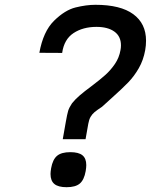

<svg xmlns="http://www.w3.org/2000/svg" viewBox="-20 -779 640 800"><path d="M280 -348.5Q294 -366 312.8 -382Q331.5 -398 360.5 -419.5Q397 -447 419 -466.8Q441 -486.5 458.8 -512.5Q476.5 -538.5 482 -570Q484 -579.5 484 -590Q484 -627.5 456.8 -647.2Q429.5 -667 382 -667Q325.5 -667 286.2 -641Q247 -615 239 -558.5L144 -559Q160 -648 205.2 -692.5Q250.5 -737 295 -748Q339.5 -759 377.5 -759Q482 -759 535.2 -720Q588.5 -681 588.5 -609.5Q588.5 -589.5 585 -570Q577.5 -528.5 558.5 -495.2Q539.5 -462 514.8 -436.2Q490 -410.5 447 -372Q421 -348.5 405 -334Q384.5 -320.5 374.2 -312Q364 -303.5 357.5 -292.2Q351 -281 348 -264L336.5 -199H241.5L254 -270Q260 -304 264 -317.2Q268 -330.5 280 -348.5ZM190.5 -54Q190.5 -63 193 -78Q199.5 -114.5 217.8 -129.8Q236 -145 273 -145Q307.5 -145 323.5 -132Q339.5 -119 339.5 -91Q339.5 -81 337 -66Q330.5 -29.5 312.5 -14.2Q294.5 1 257.5 1Q223 1 206.8 -12.2Q190.5 -25.5 190.5 -54Z"/></svg>

Font: JuliaMono Italic
Style: Regular
Weight: 400
Italic angle: -9°
Monospace: yes
Designer: cormullion
Foundry: corm
Version: Version 0.049; ttfautohint (v1.8.4)